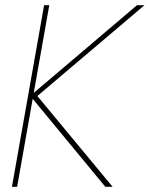

<svg xmlns="http://www.w3.org/2000/svg" viewBox="-20 -720 577 740"><path d="M26 0 150 -700H170L110 -362L508 -700H537L124 -350L414 0H386L106 -339L46 0Z"/></svg>

Font: DM Sans 28pt Thin
Style: Italic
Weight: 250
Italic angle: -10°
Version: Version 4.004;gftools[0.9.30]